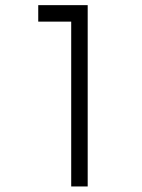

<svg xmlns="http://www.w3.org/2000/svg" viewBox="-20 -582 540 728"><path d="M312.5 125H250V-500H125V-562.5H312.5Z"/></svg>

Font: 寒蝉点阵体 16px
Style: Regular
Weight: 400
Designer: Designed by Warren2060
Foundry: ChillType
Version: Version 1.000